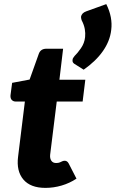

<svg xmlns="http://www.w3.org/2000/svg" viewBox="-20 -906 563 934"><path d="M201 8Q128 8 93.5 -33Q59 -74 68 -144L101 -412H57Q45 -412 37.5 -419.5Q30 -427 31 -442L39 -503L124 -519L169 -645Q178 -669 206 -669H287L269 -518H395L382 -412H256L224 -154Q222 -136 229.5 -124.5Q237 -113 253 -113Q264 -113 271 -116Q278 -119 283 -121.5Q288 -124 295 -124Q307 -124 314 -111L352 -37Q319 -15 280 -3.5Q241 8 201 8ZM400 -851 497 -886Q513 -854 519 -822.5Q525 -791 521 -760Q515 -707 481 -658Q447 -609 387 -567L341 -596Q331 -603 333 -615Q333 -620 336.5 -625Q340 -630 343 -634Q356 -646 373.5 -671Q391 -696 394 -726Q396 -744 392.5 -764.5Q389 -785 377 -808Q376 -812 375 -816Q374 -820 374 -824Q377 -843 400 -851Z"/></svg>

Font: Aleo Black
Style: Italic
Weight: 900
Italic angle: -7°
Designer: Alessio Laiso
Foundry: Alessio Laiso
Version: Version 2.001;gftools[0.9.29]